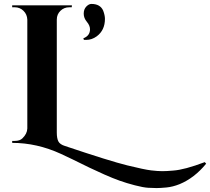

<svg xmlns="http://www.w3.org/2000/svg" viewBox="-20 -727 1069 977"><path d="M404 -532Q438 -545 438 -578Q438 -597 422 -616Q406 -635 406 -657.5Q406 -680 419 -693.5Q432 -707 445 -707Q490 -707 505 -673Q514 -649 514 -631Q514 -573 472 -542Q447 -524 419 -524Q413 -524 407 -524ZM894 210Q859 224 827 227Q795 230 776.5 230Q758 230 733.5 228.5Q709 227 666.5 216Q624 205 589 192.5Q554 180 511 161Q468 142 435 126Q336 77 290 56Q168 0 42 0V-10H55Q81 -10 94 -23Q118 -46 119 -73V-627Q118 -654 99.5 -672Q81 -690 55 -690H42V-700H346L345 -690H333Q306 -690 287.5 -672Q269 -654 269 -627V-53Q269 -23 277 -7.5Q285 8 311 16Q540 93 627.5 114.5Q715 136 749 140Q783 144 805.5 144Q828 144 861 141Q919 137 1022 98L1029 106Q969 179 894 210Z"/></svg>

Font: Cinzel Decorative
Style: Bold
Weight: 700
Version: Version 1.002;PS 001.002;hotconv 1.0.56;makeotf.lib2.0.21325